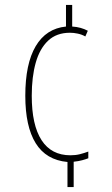

<svg xmlns="http://www.w3.org/2000/svg" viewBox="-20 -744 451 774"><path d="M271 -637Q289 -636 305 -631.5Q321 -627 334 -620L324 -597Q310 -605 293.5 -608.5Q277 -612 262 -612Q208 -612 174 -580Q140 -548 124 -491Q108 -434 108 -358Q108 -240 147.5 -179Q187 -118 264 -118Q285 -118 302.5 -122.5Q320 -127 336 -133V-106Q326 -102 311 -98Q296 -94 277 -92V10H252V-91Q166 -99 124 -166.5Q82 -234 82 -358Q82 -487 124 -558Q166 -629 246 -637V-724H271Z"/></svg>

Font: Noto Sans ExtraCondensed Thin
Style: Regular
Weight: 100
Width: 2
Designer: Monotype Design Team
Foundry: Monotype Imaging Inc.
Version: Version 2.013; ttfautohint (v1.8.4.7-5d5b)